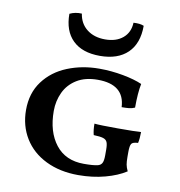

<svg xmlns="http://www.w3.org/2000/svg" viewBox="-84 -825 850 908"><g transform="rotate(10 341.5 -370.5)"><path d="M55 -254Q55 -335 97.5 -392Q140 -449 210.5 -477.5Q281 -506 363 -506Q421 -506 477.5 -495.5Q534 -485 570 -469Q561 -425 561 -354Q548 -348 533.5 -346.5Q519 -345 498 -345Q493 -453 365 -453Q305 -453 264.5 -428Q224 -403 204.5 -361.5Q185 -320 185 -272Q185 -172 232.5 -111Q280 -50 368 -50Q413 -50 434 -55Q448 -58 454.5 -69Q461 -80 461 -107V-134Q461 -159 456 -170.5Q451 -182 436.5 -186.5Q422 -191 391 -192Q385 -215 385 -246Q412 -243 498 -243Q584 -243 609 -245Q609 -213 604 -192Q579 -191 572.5 -181.5Q566 -172 566 -141V-119Q566 -95 568.5 -81.5Q571 -68 579 -51Q539 -25 479.5 -9Q420 7 351 7Q263 7 195.5 -26Q128 -59 91.5 -118.5Q55 -178 55 -254ZM354 -566Q269 -566 223.5 -610.5Q178 -655 178 -737Q205 -750 236 -748Q243 -701 277.5 -674Q312 -647 365 -647Q418 -647 450 -674Q482 -701 484 -748Q516 -750 534 -742Q534 -657 487 -611.5Q440 -566 354 -566Z"/></g></svg>

Font: Vollkorn SC SemiBold
Style: Regular
Weight: 600
Designer: Friedrich Althausen
Foundry: Friedrich Althausen
Version: Version 4.015